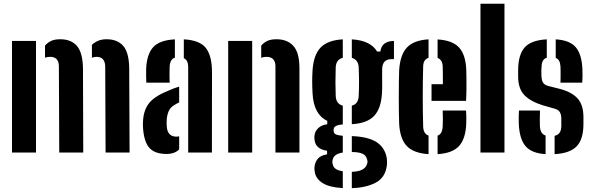

<svg xmlns="http://www.w3.org/2000/svg" viewBox="-20 -820 3184 1032"><path d="M547.5 0 545.5 -463.5Q544 -514.5 498.5 -514.5Q485.5 -514.5 474 -509.5V-579Q489 -593 508 -601Q527 -609 553 -609Q611.5 -609 642.5 -573Q673.5 -537 674.5 -453L676.5 0ZM298.5 0 296.5 -463.5Q296.5 -514.5 249.5 -514.5Q235 -514.5 222 -510V-575Q236.5 -591.5 255 -600.2Q273.5 -609 304 -609Q362.5 -609 393.5 -573Q424.5 -537 426 -453L427.5 0ZM44.5 0V-600H173.5V0Z M766.5 -375.5Q766 -384.5 765.5 -408Q765 -431.5 765.5 -448.5Q768.5 -527 802.5 -565.5Q836.5 -604 920 -608.5V-510Q894.5 -502.5 892 -463Q891.5 -454.5 891.2 -437.8Q891 -421 891.2 -403.5Q891.5 -386 892 -375.5ZM991.5 0V-458.5Q991.5 -497.5 968 -507V-608.5Q1054.5 -604 1087.2 -561.2Q1120 -518.5 1119.5 -428.5L1119 0ZM749 -128.5Q747 -152.5 749 -174.5Q753.5 -233.5 784.5 -269.5Q815.5 -305.5 890.5 -335Q903.5 -341 916.8 -345.8Q930 -350.5 943 -354.5V-269.5Q938 -267.5 933 -264.8Q928 -262 923 -259Q896 -244.5 886.8 -222.8Q877.5 -201 876 -174.5Q875 -155.5 876.5 -138.5Q881 -85.5 928.5 -85.5Q935.5 -85.5 943 -87.5V-17Q919 7.5 875.5 7.5Q813.5 7.5 784.2 -23.8Q755 -55 749 -128.5Z M1460.5 0V-463.5Q1460.5 -514.5 1411.5 -514.5Q1398.5 -514.5 1384 -509.5V-574.5Q1398 -591.5 1417 -600.2Q1436 -609 1466 -609Q1524.5 -609 1557 -573Q1589.5 -537 1589.5 -453V0ZM1206.5 0V-600H1335.5V0Z M1822.5 191Q1751.5 187 1715.5 164.8Q1679.5 142.5 1672.5 108Q1668.5 90 1671 73.5Q1674 50 1689 32.5Q1704 15 1738 9.5V-9.5Q1677 -19 1671 -66Q1669.5 -76.5 1669.5 -81Q1669.5 -85.5 1671 -95Q1673.5 -115.5 1691.2 -132Q1709 -148.5 1739 -152V-170.5Q1666 -204.5 1660 -318Q1658 -355.5 1658 -382.8Q1658 -410 1660 -443.5Q1666 -526.5 1704 -565.2Q1742 -604 1822.5 -608.5V-509.5Q1786.5 -500 1784.5 -458.5Q1781.5 -374 1784.5 -303Q1787 -261.5 1822.5 -252V-151Q1794.5 -149 1783.8 -141.8Q1773 -134.5 1773 -122V-118Q1773 -105 1783.5 -98.8Q1794 -92.5 1822.5 -90V0Q1775.5 7.5 1769 36Q1764 50.5 1769 65Q1772.5 80.5 1786.5 89Q1800.5 97.5 1822.5 100.5ZM1871 -152.5V-252Q1905.5 -261 1908 -303Q1911.5 -374 1908 -458.5Q1905.5 -499.5 1871 -509V-608.5Q1971.5 -602.5 2007 -543H2024.5Q2031.5 -599 2097.5 -600V-502H2083.5Q2034 -502 2034 -445.5V-417.5Q2034 -390.5 2034.2 -368.2Q2034.5 -346 2033 -318Q2028 -235 1990 -196Q1952 -157 1871 -152.5ZM1871 191.5V103.5Q1940.5 101.5 1952.5 62.5Q1958.5 49 1951.5 32.5Q1946 13.5 1926.8 5.5Q1907.5 -2.5 1871 -3V-88.5Q1960 -85 2004.5 -55.8Q2049 -26.5 2059 30Q2060 37.5 2060.2 48.8Q2060.5 60 2059 72.5Q2049.5 136.5 1997.8 162.8Q1946 189 1871 191.5Z M2125.5 -154.5Q2124.5 -177.5 2124 -215.8Q2123.5 -254 2123.5 -297.5Q2123.5 -341 2124 -380Q2124.5 -419 2125.5 -443.5Q2131 -526.5 2167.8 -565.2Q2204.5 -604 2283.5 -608.5V-509Q2255.5 -501 2254.5 -463Q2250 -301 2254.5 -141.5Q2255.5 -100 2283.5 -91.5V8.5Q2203.5 3.5 2166.8 -34.8Q2130 -73 2125.5 -154.5ZM2299.5 -278V-367.5H2360.5Q2360.5 -401 2360.2 -427.8Q2360 -454.5 2359.5 -463Q2358 -499.5 2332 -508.5V-608Q2410.5 -603.5 2446.2 -566Q2482 -528.5 2486 -448.5Q2486.5 -436.5 2487 -408.2Q2487.5 -380 2487.2 -345Q2487 -310 2485 -278ZM2332 8.5V-91Q2357.5 -99.5 2359.5 -141.5Q2361.5 -171 2359.5 -226H2485Q2486 -216.5 2486.5 -194.2Q2487 -172 2486 -154.5Q2482.5 -72.5 2446.5 -34.2Q2410.5 4 2332 8.5Z M2562.5 0V-800H2691.5V0Z M2961 8.5V-90Q2996.5 -97.5 2997 -141.5Q2997 -154.5 2997 -158.8Q2997 -163 2997 -167Q2997 -171 2997 -183Q2997 -204 2989.2 -217Q2981.5 -230 2962.5 -235.5L2897.5 -254Q2834 -273.5 2799.8 -307.5Q2765.5 -341.5 2765 -407.5Q2765 -417 2765 -425.5Q2765 -434 2765 -443Q2765.5 -526 2800 -565Q2834.5 -604 2919 -608.5V-509.5Q2892 -502 2891 -463Q2890 -450 2889.8 -443.2Q2889.5 -436.5 2890 -418.5Q2890 -395 2896.8 -379.5Q2903.5 -364 2928.5 -357.5L2986 -343Q3050.5 -327 3083.2 -292.2Q3116 -257.5 3116 -190Q3116 -181 3116 -170.8Q3116 -160.5 3116 -151.5Q3115.5 -71 3079.5 -33.5Q3043.5 4 2961 8.5ZM2992.5 -375.5Q2993 -386.5 2993.2 -404Q2993.5 -421.5 2993.2 -438Q2993 -454.5 2992.5 -463Q2990.5 -500.5 2967 -508.5V-608.5Q3042.5 -604 3074.8 -566Q3107 -528 3110.5 -448.5Q3111.5 -431.5 3111 -408.5Q3110.5 -385.5 3109.5 -375.5ZM2768.5 -154.5Q2767.5 -172 2768 -194.2Q2768.5 -216.5 2769.5 -226H2882.5Q2881.5 -199 2881.5 -177Q2881.5 -155 2882 -141.5Q2884 -100.5 2912.5 -91.5V8.5Q2837.5 4 2804.8 -34.5Q2772 -73 2768.5 -154.5Z"/></svg>

Font: Big Shoulders Stencil Display ExtraBold
Style: Regular
Weight: 800
Designer: Patric King
Foundry: XO Type Co
Version: Version 1.000